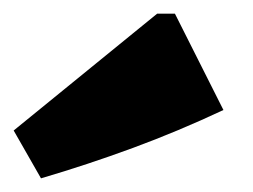

<svg xmlns="http://www.w3.org/2000/svg" viewBox="-56 -801 371 281"><path d="M4 -540 -36 -610 174 -781H200L271 -640Q205 -609 138.5 -584.5Q72 -560 4 -540Z"/></svg>

Font: Piazzolla SC Black
Style: Regular
Weight: 900
Designer: Juan Pablo del Peral
Foundry: Huerta Tipografica
Version: Version 1.330